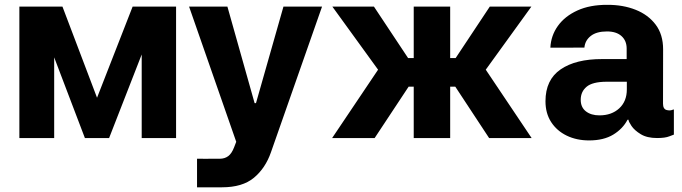

<svg xmlns="http://www.w3.org/2000/svg" viewBox="-20 -573 2829 797"><path d="M382.8 -167.3 530.5 -545.5H710.9V0H568.2V-346.9L432.9 0H332.4L204.9 -334.9V0H60.4V-545.5H239.3Z M901.6 204.5Q891.7 204.5 881.6 204.5Q871.4 204.5 861.5 204.5Q842.7 204.5 826 204.5Q809.3 204.5 797.9 204.5V85.9Q809.3 86.3 832.7 86.1Q856.2 85.9 874.3 85.9Q880.7 85.9 885.7 85.9Q890.6 85.9 893.5 85.9Q913.4 85.6 927.6 74.9Q941.8 64.3 951.7 38.7L960.6 15.6L764.9 -545.5H924L1036.9 -144.9H1042.6L1156.6 -545.5H1316.8L1104.8 58.9Q1081.7 125.4 1033.9 165Q986.2 204.5 901.6 204.5Z M1358.7 0 1549.4 -283.7 1359.7 -545.5H1532.3L1674 -332H1697.4V-545.5H1848.7V-332H1871.4L2013.1 -545.5H2185.7L1996.4 -283.7L2186.8 0H2010.3L1870 -213.1H1848.7V0H1697.4V-213.1H1676.1L1535.2 0Z M2425.4 9.9Q2373.6 9.9 2332.6 -9.9Q2291.5 -29.8 2267.9 -66.2Q2244.3 -102.6 2244.3 -152.7Q2244.3 -241.8 2307.2 -285Q2370 -328.1 2480.1 -327.8H2581.3V-371.4Q2581.3 -404.1 2559.8 -423.3Q2538.4 -442.5 2499.6 -442.5Q2456 -442.5 2432.2 -423.7Q2408.4 -404.8 2405.9 -375.4L2264.6 -375Q2267 -425.1 2295.8 -465.4Q2324.6 -505.7 2376.8 -529.5Q2429 -553.3 2501.1 -552.9Q2565.7 -553.3 2618.3 -532.5Q2670.8 -511.7 2701.7 -470.7Q2732.6 -429.7 2732.6 -368.3L2732.2 -142.8Q2732.2 -120.4 2747.2 -116.3Q2762.1 -112.2 2774.5 -118.3H2777.3V-14.2Q2775.9 -14.2 2758.5 -7.1Q2741.1 0 2707.4 0Q2665.8 0 2639.7 -16Q2613.6 -32 2601.4 -50.2Q2589.1 -68.5 2589.1 -75.3V-76H2584.9Q2565.3 -38.4 2525.6 -14.2Q2485.8 9.9 2425.4 9.9ZM2468.4 -94.1Q2518.8 -94.1 2550.4 -123.2Q2582 -152.3 2582 -201.7V-233.7H2496.8Q2439.3 -233.3 2415 -212.9Q2390.6 -192.5 2390.6 -158.7Q2390.6 -127.5 2412.1 -110.8Q2433.6 -94.1 2468.4 -94.1Z"/></svg>

Font: Inter Zeller
Style: Bold
Weight: 700
Designer: Rasmus Andersson; Joe Bland
Foundry: zeller
Version: Version 3.015;git-dec3a8cb1